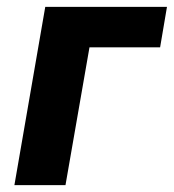

<svg xmlns="http://www.w3.org/2000/svg" viewBox="-20 -540 507 560"><path d="M22 0H171L241 -402H447L467 -520H112Z"/></svg>

Font: Fixel Display
Style: Bold Italic
Weight: 700
Italic angle: -10°
Designer: AlfaBravo + MacPaw
Foundry: Kyrylo Tkachov, Marchela Mozhyna, Serhii Makarenko, Maria Weinstein, Zakhar Kryvoshyya
Version: Version 1.210;Glyphs 3.2 (3217)